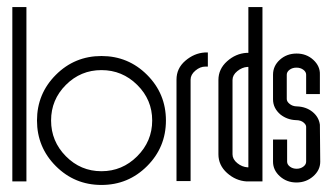

<svg xmlns="http://www.w3.org/2000/svg" viewBox="-20 -511 944 545"><path d="M15 4V-491H55V4Z M167 -67.5Q209 -25 268 -25Q327 -25 369.5 -67.5Q412 -110 412 -169Q412 -228 369.5 -270Q327 -312 268 -312Q209 -312 167 -270Q125 -228 125 -169Q125 -110 167 -67.5ZM138.5 -298.5Q192 -352 268 -352Q344 -352 397.5 -298.5Q451 -245 451 -169Q451 -93 397.5 -39.5Q344 14 268 14Q192 14 138.5 -39.5Q85 -93 85 -169Q85 -245 138.5 -298.5Z M481 -285Q481 -317 506 -338.5Q531 -360 561 -362H570V-322H563Q548 -322 534.5 -310.5Q521 -299 521 -285V3H481Z M640 -73Q640 -59 653.5 -48Q667 -37 683 -36H685V-321H682Q667 -320 653.5 -309Q640 -298 640 -284ZM725 -491V4H689H680Q649 2 624.5 -20Q600 -42 600 -73V-284Q600 -315 624.5 -337Q649 -359 680 -361H685V-491Z M888 -299V-244H849V-299Q849 -307 841 -313Q833 -319 821.5 -319Q810 -319 802 -313Q794 -307 794 -299V-230Q794 -223 801 -217Q810 -209 823 -209Q849 -208 867 -193.5Q885 -179 888 -157L889 -52Q889 -28 869 -10.5Q849 7 821.5 7Q794 7 774.5 -10.5Q755 -28 755 -52V-115H795V-52Q795 -44 803 -38Q811 -32 822 -32Q833 -32 841 -38Q849 -44 849 -52V-151Q849 -157 842 -163Q834 -170 820 -170Q795 -171 776 -186Q755 -204 755 -229V-299Q755 -324 774.5 -341.5Q794 -359 822 -359Q850 -359 869.5 -341Q889 -323 888 -299Z"/></svg>

Font: RIT Chingam
Style: Regular
Weight: 400
Version: Version 1.2.1